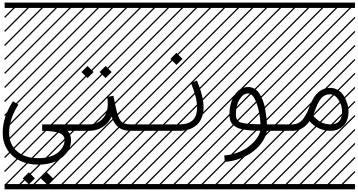

<svg xmlns="http://www.w3.org/2000/svg" viewBox="-35 -990 2709 1453"><path d="M273.9 359.9 319.8 314 365.7 359.9 319.8 405.3ZM137.2 359.9 183.1 314 229 359.9 183.1 405.3ZM530.3 -48.8V0H476.1Q502.4 27.8 502.4 70.3Q502.4 147.5 434.6 201.7Q366.7 255.9 254.9 255.9Q177.7 255.9 116.7 226.8Q55.7 197.8 20.5 142.6Q-14.6 87.4 -14.6 15.1Q-14.6 -103.5 63 -224.1L104 -197.8Q34.2 -89.4 34.2 15.1Q34.2 103 94 155Q153.8 207 254.9 207Q304.2 207 343.5 194.8Q382.8 182.6 406.2 162.4Q429.7 142.1 441.7 118.7Q453.6 95.2 453.6 70.3Q453.6 33.2 415.5 17.3Q377.4 1.5 283.7 0L284.2 -48.8ZM0 402.8H530.3V442.9H0ZM0 -970.2H530.3V-930.2H0ZM526.9 410.6 533.7 417.5 525.4 425.8 518.6 418.9ZM526.9 304.7 533.7 311.5 419.4 425.8 412.6 418.9ZM526.9 198.7 533.7 205.6 313.5 425.8 306.6 418.9ZM526.9 92.3 533.7 99.1 207.5 425.8 200.7 418.9ZM526.9 -13.2 533.7 -6.3 101.6 425.8 94.7 418.9ZM526.9 -119.1 533.7 -112.3 3.4 418 -3.4 411.1ZM526.9 -225.6 533.7 -218.8 3.4 311.5 -3.4 304.7ZM526.9 -331.5 533.7 -324.7 3.4 205.6 -3.4 198.7ZM526.9 -438 533.7 -431.2 3.4 99.1 -3.4 92.3ZM526.9 -543.5 533.7 -536.6 3.4 -6.3 -3.4 -13.2ZM526.9 -649.4 533.7 -642.6 3.4 -112.3 -3.4 -119.1ZM526.9 -755.9 533.7 -749 3.4 -218.8 -3.4 -225.6ZM526.9 -861.8 533.7 -855 3.4 -324.7 -3.4 -331.5ZM516.6 -958 523.4 -951.2 3.4 -431.2 -3.4 -438ZM411.1 -958 418 -951.2 3.4 -536.6 -3.4 -543.5ZM305.2 -958 312 -951.2 3.4 -642.6 -3.4 -649.4ZM198.7 -958 205.6 -951.2 3.4 -749 -3.4 -755.9ZM92.3 -958 99.1 -951.2 3.4 -855 -3.4 -861.8Z M718.3 -444.8 764.2 -490.7 810.1 -444.8 764.2 -399.4ZM581.5 -444.8 627.4 -490.7 673.3 -444.8 627.4 -399.4ZM530.3 -48.8H640.1Q701.2 -48.8 741 -91.1Q780.8 -133.3 780.8 -206.5Q780.8 -228.5 775.9 -256.3L823.7 -265.1Q834.5 -207.5 839.8 -183.1Q857.9 -100.6 878.7 -74.7Q899.4 -48.8 950.7 -48.8H1060.5V0H950.7Q895.5 0 861.8 -26.6Q828.1 -53.2 809.6 -107.4Q786.1 -56.6 741 -28.3Q695.8 0 640.1 0H530.3Q520 0 512.9 -7.1Q505.9 -14.2 505.9 -24.4Q505.9 -34.7 512.9 -41.7Q520 -48.8 530.3 -48.8ZM530.3 402.8H1060.5V442.9H530.3ZM530.3 -970.2H1060.5V-930.2H530.3ZM1057.1 410.6 1064 417.5 1055.7 425.8 1048.8 418.9ZM1057.1 304.7 1064 311.5 949.7 425.8 942.9 418.9ZM1057.1 198.7 1064 205.6 843.8 425.8 836.9 418.9ZM1057.1 92.3 1064 99.1 737.8 425.8 731 418.9ZM1057.1 -13.2 1064 -6.3 631.8 425.8 625 418.9ZM1057.1 -119.1 1064 -112.3 533.7 418 526.9 411.1ZM1057.1 -225.6 1064 -218.8 533.7 311.5 526.9 304.7ZM1057.1 -331.5 1064 -324.7 533.7 205.6 526.9 198.7ZM1057.1 -438 1064 -431.2 533.7 99.1 526.9 92.3ZM1057.1 -543.5 1064 -536.6 533.7 -6.3 526.9 -13.2ZM1057.1 -649.4 1064 -642.6 533.7 -112.3 526.9 -119.1ZM1057.1 -755.9 1064 -749 533.7 -218.8 526.9 -225.6ZM1057.1 -861.8 1064 -855 533.7 -324.7 526.9 -331.5ZM1046.9 -958 1053.7 -951.2 533.7 -431.2 526.9 -438ZM941.4 -958 948.2 -951.2 533.7 -536.6 526.9 -543.5ZM835.4 -958 842.3 -951.2 533.7 -642.6 526.9 -649.4ZM729 -958 735.8 -951.2 533.7 -749 526.9 -755.9ZM622.6 -958 629.4 -951.2 533.7 -855 526.9 -861.8Z M1254.4 -544.4 1300.3 -590.3 1346.2 -544.4 1300.3 -499ZM1060.5 -48.8H1325.2Q1456.5 -48.8 1456.5 -176.3Q1456.5 -251 1410.2 -362.3L1455.1 -380.9Q1505.4 -261.2 1505.4 -176.3Q1505.4 -131.8 1490.7 -97.2Q1476.1 -62.5 1450.7 -41.7Q1425.3 -21 1393.6 -10.5Q1361.8 0 1325.2 0H1060.5Q1050.3 0 1043.2 -7.1Q1036.1 -14.2 1036.1 -24.4Q1036.1 -34.7 1043.2 -41.7Q1050.3 -48.8 1060.5 -48.8ZM1060.5 402.8H1590.8V442.9H1060.5ZM1060.5 -970.2H1590.8V-930.2H1060.5ZM1587.4 410.6 1594.2 417.5 1585.9 425.8 1579.1 418.9ZM1587.4 304.7 1594.2 311.5 1480 425.8 1473.1 418.9ZM1587.4 198.7 1594.2 205.6 1374 425.8 1367.2 418.9ZM1587.4 92.3 1594.2 99.1 1268.1 425.8 1261.2 418.9ZM1587.4 -13.2 1594.2 -6.3 1162.1 425.8 1155.3 418.9ZM1587.4 -119.1 1594.2 -112.3 1064 418 1057.1 411.1ZM1587.4 -225.6 1594.2 -218.8 1064 311.5 1057.1 304.7ZM1587.4 -331.5 1594.2 -324.7 1064 205.6 1057.1 198.7ZM1587.4 -438 1594.2 -431.2 1064 99.1 1057.1 92.3ZM1587.4 -543.5 1594.2 -536.6 1064 -6.3 1057.1 -13.2ZM1587.4 -649.4 1594.2 -642.6 1064 -112.3 1057.1 -119.1ZM1587.4 -755.9 1594.2 -749 1064 -218.8 1057.1 -225.6ZM1587.4 -861.8 1594.2 -855 1064 -324.7 1057.1 -331.5ZM1577.1 -958 1584 -951.2 1064 -431.2 1057.1 -438ZM1471.7 -958 1478.5 -951.2 1064 -536.6 1057.1 -543.5ZM1365.7 -958 1372.6 -951.2 1064 -642.6 1057.1 -649.4ZM1259.3 -958 1266.1 -951.2 1064 -749 1057.1 -755.9ZM1152.8 -958 1159.7 -951.2 1064 -855 1057.1 -861.8Z M1936.5 -49.3Q1932.1 -142.1 1905.5 -212.4Q1878.9 -282.7 1842.8 -282.7Q1805.7 -282.7 1777.8 -237.8Q1750 -192.9 1750 -122.6Q1750 -104 1754.9 -92.3Q1759.8 -80.6 1770.8 -71.8Q1781.7 -63 1804.2 -58.6Q1826.7 -54.2 1857.2 -52Q1887.7 -49.8 1936.5 -49.3ZM2121.1 -48.8V0H1984.4Q1978.5 40 1952.1 80.1Q1925.8 120.1 1885 152.8Q1844.2 185.5 1786.6 208Q1729 230.5 1666 235.4L1662.1 186.5Q1716.8 182.6 1766.4 163.3Q1815.9 144 1850.1 116.9Q1884.3 89.8 1906.7 59.1Q1929.2 28.3 1935.1 -0.5Q1895 -1 1867.4 -2.7Q1839.8 -4.4 1811 -9Q1782.2 -13.7 1763.9 -22Q1745.6 -30.3 1730.2 -43.5Q1714.8 -56.6 1708 -76.4Q1701.2 -96.2 1701.2 -122.6Q1701.2 -175.8 1716.6 -222.4Q1731.9 -269 1764.9 -300.3Q1797.9 -331.5 1842.8 -331.5Q1869.6 -331.5 1891.8 -318.1Q1914.1 -304.7 1928.7 -281Q1943.4 -257.3 1954.3 -229.5Q1965.3 -201.7 1971.4 -168.2Q1977.5 -134.8 1980.7 -106.4Q1983.9 -78.1 1985.4 -48.8ZM1590.8 402.8H2121.1V442.9H1590.8ZM1590.8 -970.2H2121.1V-930.2H1590.8ZM2117.7 410.6 2124.5 417.5 2116.2 425.8 2109.4 418.9ZM2117.7 304.7 2124.5 311.5 2010.3 425.8 2003.4 418.9ZM2117.7 198.7 2124.5 205.6 1904.3 425.8 1897.5 418.9ZM2117.7 92.3 2124.5 99.1 1798.3 425.8 1791.5 418.9ZM2117.7 -13.2 2124.5 -6.3 1692.4 425.8 1685.5 418.9ZM2117.7 -119.1 2124.5 -112.3 1594.2 418 1587.4 411.1ZM2117.7 -225.6 2124.5 -218.8 1594.2 311.5 1587.4 304.7ZM2117.7 -331.5 2124.5 -324.7 1594.2 205.6 1587.4 198.7ZM2117.7 -438 2124.5 -431.2 1594.2 99.1 1587.4 92.3ZM2117.7 -543.5 2124.5 -536.6 1594.2 -6.3 1587.4 -13.2ZM2117.7 -649.4 2124.5 -642.6 1594.2 -112.3 1587.4 -119.1ZM2117.7 -755.9 2124.5 -749 1594.2 -218.8 1587.4 -225.6ZM2117.7 -861.8 2124.5 -855 1594.2 -324.7 1587.4 -331.5ZM2107.4 -958 2114.3 -951.2 1594.2 -431.2 1587.4 -438ZM2002 -958 2008.8 -951.2 1594.2 -536.6 1587.4 -543.5ZM1896 -958 1902.8 -951.2 1594.2 -642.6 1587.4 -649.4ZM1789.6 -958 1796.4 -951.2 1594.2 -749 1587.4 -755.9ZM1683.1 -958 1689.9 -951.2 1594.2 -855 1587.4 -861.8Z M2121.1 -48.8H2179.2Q2205.6 -48.8 2227.3 -61.5Q2249 -74.2 2265.1 -98.4Q2281.2 -122.6 2290.8 -142.8Q2300.3 -163.1 2311.5 -192.9Q2360.4 -325.2 2462.9 -325.2Q2496.1 -325.2 2523.9 -307.6Q2551.8 -290 2568.1 -262.5Q2584.5 -234.9 2593.5 -204.6Q2602.5 -174.3 2602.5 -146Q2602.5 -75.7 2563.2 -37.8Q2523.9 0 2466.8 0Q2373 0 2307.6 -72.8Q2256.3 0 2179.2 0H2121.1Q2110.8 0 2103.8 -7.1Q2096.7 -14.2 2096.7 -24.4Q2096.7 -34.7 2103.8 -41.7Q2110.8 -48.8 2121.1 -48.8ZM2333.5 -118.2Q2386.2 -48.8 2466.8 -48.8Q2553.7 -48.8 2553.7 -146Q2553.7 -193.8 2526.4 -235.1Q2499 -276.4 2462.9 -276.4Q2424.8 -276.4 2400.6 -251.2Q2376.5 -226.1 2357.4 -176.3Q2344.7 -141.6 2333.5 -118.2ZM2121.1 402.8H2651.4V442.9H2121.1ZM2121.1 -970.2H2651.4V-930.2H2121.1ZM2647.9 410.6 2654.8 417.5 2646.5 425.8 2639.6 418.9ZM2647.9 304.7 2654.8 311.5 2540.5 425.8 2533.7 418.9ZM2647.9 198.7 2654.8 205.6 2434.6 425.8 2427.7 418.9ZM2647.9 92.3 2654.8 99.1 2328.6 425.8 2321.8 418.9ZM2647.9 -13.2 2654.8 -6.3 2222.7 425.8 2215.8 418.9ZM2647.9 -119.1 2654.8 -112.3 2124.5 418 2117.7 411.1ZM2647.9 -225.6 2654.8 -218.8 2124.5 311.5 2117.7 304.7ZM2647.9 -331.5 2654.8 -324.7 2124.5 205.6 2117.7 198.7ZM2647.9 -438 2654.8 -431.2 2124.5 99.1 2117.7 92.3ZM2647.9 -543.5 2654.8 -536.6 2124.5 -6.3 2117.7 -13.2ZM2647.9 -649.4 2654.8 -642.6 2124.5 -112.3 2117.7 -119.1ZM2647.9 -755.9 2654.8 -749 2124.5 -218.8 2117.7 -225.6ZM2647.9 -861.8 2654.8 -855 2124.5 -324.7 2117.7 -331.5ZM2637.7 -958 2644.5 -951.2 2124.5 -431.2 2117.7 -438ZM2532.2 -958 2539.1 -951.2 2124.5 -536.6 2117.7 -543.5ZM2426.3 -958 2433.1 -951.2 2124.5 -642.6 2117.7 -649.4ZM2319.8 -958 2326.7 -951.2 2124.5 -749 2117.7 -755.9ZM2213.4 -958 2220.2 -951.2 2124.5 -855 2117.7 -861.8Z"/></svg>

Font: AzarMehrMSRS3
Style: Regular
Weight: 1
Designer: Amin Abedi
Version: Version 1.00